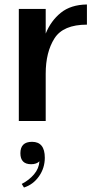

<svg xmlns="http://www.w3.org/2000/svg" viewBox="-20 -540 450 857"><path d="M64 -500H184V-390Q207 -447 251.5 -483Q296 -519 368 -520V-430Q262 -430 223 -368.5Q184 -307 184 -211V0H64ZM77 281Q110 264 132 238Q154 212 156 180Q143 193 119 193Q71 193 71 144Q71 93 123 93Q180 93 180 164Q180 210 154 247Q128 284 87 297Z"/></svg>

Font: Moderustic Med
Style: Regular
Weight: 500
Designer: Tural Alisoy
Foundry: TAFT Foundry
Version: Version 2.110